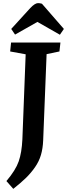

<svg xmlns="http://www.w3.org/2000/svg" viewBox="-20 -972 428 1227"><path d="M388.2 -787.1 362.8 -750 219.2 -832 76.2 -751 51.8 -787.1 173.8 -920.9Q203.6 -952.1 223.1 -952.1Q234.4 -952.1 248 -948.2ZM144 -625 44.9 -643.1 50.8 -700.2H366.2L359.9 -643.1L277.8 -626L255.9 -75.2Q253.9 -23.4 241.7 18.1Q229.5 59.6 203.6 96.7Q177.7 133.8 146.2 164.6Q114.7 195.3 64.9 234.9L21 185.1Q79.6 116.2 99.4 59.6Q119.1 2.9 123 -81.1Z"/></svg>

Font: Literata Book
Style: Bold Italic
Weight: 700
Italic angle: -3°
Designer: Latin by Veronika Burian and Jose Scaglione. Greek by Irene Vlachou. Cyrillic by Vera Evstafieva
Foundry: TypeTogether
Version: Version 1.003;PS 001.003;hotconv 1.0.88;makeotf.lib2.5.64775